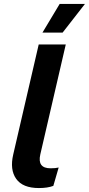

<svg xmlns="http://www.w3.org/2000/svg" viewBox="-20 -944 450 972"><path d="M177 8Q95 8 62 -38.5Q29 -85 47 -162L176 -719H313L184 -162Q168 -92 236 -92Q262 -92 277 -96L250 -3Q221 8 177 8ZM195 -779 282 -924H410L297 -779Z"/></svg>

Font: Work Sans SemiBold
Style: Italic
Weight: 600
Italic angle: -13°
Designer: Wei Huang
Foundry: Wei Huang
Version: Version 2.012; ttfautohint (v1.8.3)